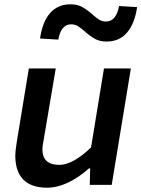

<svg xmlns="http://www.w3.org/2000/svg" viewBox="-20 -859 657 892"><path d="M51 -137Q51 -156 58 -200L114 -541H239L184 -216Q181 -200 179 -187Q177 -174 177 -165Q177 -93 256 -93Q318 -93 403 -174L463 -541H588L499 0H397L399 -77H394Q291 13 199 13Q125 13 88 -25Q51 -63 51 -137ZM375 -712Q356 -729 342 -737.5Q328 -746 311 -746Q263 -746 251 -675L166 -680Q177 -758 213 -798.5Q249 -839 307 -839Q339 -839 361 -827Q383 -815 408 -793Q427 -776 441 -767.5Q455 -759 472 -759Q520 -759 533 -831L617 -826Q606 -750 570.5 -708Q535 -666 475 -666Q444 -666 422 -678Q400 -690 375 -712Z"/></svg>

Font: Nebula Sans Semibold
Style: Regular
Weight: 600
Italic angle: -9°
Designer: Paul D. Hunt for Adobe (as Source Sans)
Foundry: Nebula Entertainment & Broadcasting LLC
Version: Version 1.010